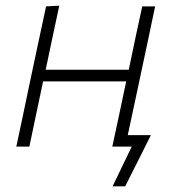

<svg xmlns="http://www.w3.org/2000/svg" viewBox="-20 -517 614 677"><path d="M37.5 0Q49.5 -56 60.5 -108Q71.5 -160 84 -220.5L94.5 -270Q108 -333 119.2 -386Q130.5 -439 142.5 -494.5L189 -497Q177 -440.5 165.5 -387Q154 -333.5 141 -271H434Q447 -334 458.2 -386.5Q469.5 -439 481.5 -494.5H527Q515.5 -439 504.2 -386Q493 -333 479.5 -270L469 -220.5Q458.5 -171 449.2 -127.8Q440 -84.5 430.5 -40.5H512Q500.5 -17.5 489 5.5Q477.5 28.5 466 51.5Q454.5 74 443.5 96Q432.5 118 421.5 140H377L444.5 0H376Q388 -56 399.2 -108Q410.5 -160 423 -220.5L425 -230H132L130 -220.5Q117.5 -160 106.2 -108Q95 -56 83.5 0Z"/></svg>

Font: Commissioner ExtraLight
Style: Italic
Weight: 200
Italic angle: -12°
Designer: Kostas Bartsokas
Foundry: Kostas Bartsokas
Version: Version 1.000; ttfautohint (v1.8.3)